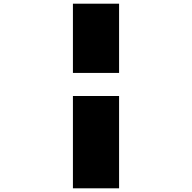

<svg xmlns="http://www.w3.org/2000/svg" viewBox="-20 -895 1040 1040"><path d="M375 -875H625V-500H375ZM375 -375H625V125H375Z"/></svg>

Font: Dogica
Style: Bold
Weight: 700
Monospace: yes
Designer: Roberto Mocci
Version: Version 001.000